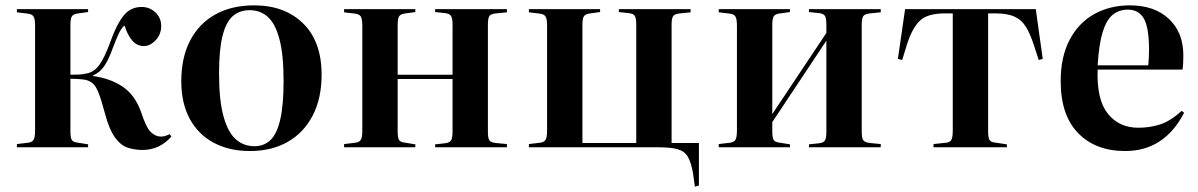

<svg xmlns="http://www.w3.org/2000/svg" viewBox="-20 -550 4475 717"><path d="M512 10Q483 10 457 1.5Q431 -7 409.5 -36.5Q388 -66 372 -126Q359 -175 349 -201Q339 -227 327.5 -237.5Q316 -248 299 -252Q286 -254 271 -255Q256 -256 243 -256V-61Q243 -37 247.5 -28.5Q252 -20 266 -18L309 -11V0H43V-12L85 -17Q100 -19 105.5 -28Q111 -37 111 -63V-453Q111 -479 105.5 -488Q100 -497 85 -499L43 -504V-516H309V-505L266 -499Q252 -496 247.5 -487.5Q243 -479 243 -455V-271Q260 -271 274.5 -271.5Q289 -272 305 -276Q331 -281 350.5 -307Q370 -333 393 -396Q415 -458 441 -491Q467 -524 509 -524Q539 -524 560.5 -503.5Q582 -483 582 -453Q582 -422 561.5 -400Q541 -378 517 -378Q492 -378 474 -398.5Q456 -419 445 -455Q433 -445 423 -423.5Q413 -402 401 -370Q386 -328 369.5 -303.5Q353 -279 327 -268V-266Q390 -258 437 -227Q484 -196 507 -131Q526 -73 543.5 -56.5Q561 -40 580 -40Q589 -40 596 -42Q603 -44 614 -49L620 -40Q576 10 512 10Z M913 14Q836 14 778 -17Q720 -48 688.5 -106.5Q657 -165 657 -246Q657 -336 690.5 -399.5Q724 -463 785 -496.5Q846 -530 929 -530Q1043 -530 1112 -462.5Q1181 -395 1181 -271Q1181 -183 1148 -119Q1115 -55 1055 -20.5Q995 14 913 14ZM930 -4Q966 -4 990 -27Q1014 -50 1026.5 -103.5Q1039 -157 1039 -248Q1039 -346 1023.5 -404Q1008 -462 980 -487Q952 -512 912 -512Q875 -512 849.5 -490Q824 -468 811 -416Q798 -364 798 -276Q798 -176 814.5 -116Q831 -56 860.5 -30Q890 -4 930 -4Z M1265 0V-12L1307 -17Q1322 -19 1327.5 -28Q1333 -37 1333 -63V-453Q1333 -479 1327.5 -488Q1322 -497 1307 -499L1265 -504V-516H1531V-505L1488 -499Q1474 -496 1469.5 -487.5Q1465 -479 1465 -455V-271H1670V-458Q1670 -481 1664.5 -490Q1659 -499 1642 -501L1605 -505V-516H1873V-504L1832 -500Q1813 -498 1807.5 -490Q1802 -482 1802 -458V-58Q1802 -34 1807.5 -26Q1813 -18 1832 -16L1873 -12V0H1605V-11L1642 -15Q1659 -17 1664.5 -26Q1670 -35 1670 -58V-255H1465V-61Q1465 -37 1469.5 -28.5Q1474 -20 1488 -18L1531 -11V0Z M2575 147 2568 97Q2561 57 2549 36Q2537 15 2511.5 7.5Q2486 0 2438 0H1955V-12L1997 -17Q2012 -19 2017.5 -28Q2023 -37 2023 -63V-453Q2023 -479 2017.5 -488Q2012 -497 1997 -499L1955 -504V-516H2221V-505L2178 -499Q2164 -496 2159.5 -487.5Q2155 -479 2155 -455V-16H2356V-458Q2356 -481 2351 -490Q2346 -499 2328 -501L2291 -505V-516H2559V-504L2519 -500Q2500 -498 2494 -490Q2488 -482 2488 -458V-16H2590V143Z M2664 0V-12L2706 -17Q2721 -19 2726.5 -28Q2732 -37 2732 -63V-453Q2732 -479 2726.5 -488Q2721 -497 2706 -499L2664 -504V-516H2930V-505L2887 -499Q2873 -496 2868.5 -487.5Q2864 -479 2864 -455V-124L3066 -427V-458Q3066 -481 3061 -490Q3056 -499 3039 -501L3001 -505V-516H3269V-504L3229 -500Q3210 -498 3204 -490Q3198 -482 3198 -458V-58Q3198 -34 3204 -26Q3210 -18 3229 -16L3269 -12V0H3001V-11L3039 -15Q3056 -17 3061 -26Q3066 -35 3066 -58V-398L2864 -94V-61Q2864 -37 2868.5 -28.5Q2873 -20 2887 -18L2930 -11V0Z M3466 0V-12L3513 -17Q3527 -18 3532.5 -27.5Q3538 -37 3538 -63V-500H3508Q3443 -500 3414.5 -472Q3386 -444 3367 -384L3349 -326L3333 -330L3360 -516H3848L3874 -330L3859 -326L3840 -384Q3827 -424 3811 -450Q3795 -476 3768.5 -488Q3742 -500 3698 -500H3670V-61Q3670 -37 3674.5 -28.5Q3679 -20 3693 -18L3740 -11V0Z M4182 14Q4071 14 4006 -53Q3941 -120 3941 -247Q3941 -338 3974.5 -401.5Q4008 -465 4066.5 -497.5Q4125 -530 4200 -530Q4291 -530 4345 -479.5Q4399 -429 4399 -344Q4399 -330 4398.5 -317Q4398 -304 4396 -290H4079Q4075 -178 4117 -125.5Q4159 -73 4231 -73Q4273 -73 4311.5 -85Q4350 -97 4393 -136L4402 -129Q4328 14 4182 14ZM4079 -306H4268Q4269 -318 4270 -332Q4271 -346 4271 -361Q4271 -446 4252 -480Q4233 -514 4192 -514Q4159 -514 4135.5 -495Q4112 -476 4098 -431Q4084 -386 4079 -306Z"/></svg>

Font: Literata 72pt SemiBold
Style: Regular
Weight: 600
Designer: Latin by Veronika Burian and Jose Scaglione. Greek by Irene Vlachou. Cyrillic by Vera Evstafieva.
Foundry: TypeTogether
Version: Version 3.002